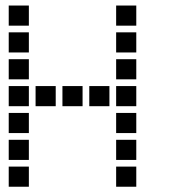

<svg xmlns="http://www.w3.org/2000/svg" viewBox="-20 -708 640 715"><path d="M13.5 -687.5Q12.5 -687.5 12.5 -687.5Q12.5 -687.5 12.5 -686.5V-613.5Q12.5 -612.5 12.5 -612.5Q12.5 -612.5 13.5 -612.5H86.5Q87.5 -612.5 87.5 -612.5Q87.5 -612.5 87.5 -613.5V-686.5Q87.5 -687.5 87.5 -687.5Q87.5 -687.5 86.5 -687.5ZM413.5 -687.5Q412.5 -687.5 412.5 -687.5Q412.5 -687.5 412.5 -686.5V-613.5Q412.5 -612.5 412.5 -612.5Q412.5 -612.5 413.5 -612.5H486.5Q487.5 -612.5 487.5 -612.5Q487.5 -612.5 487.5 -613.5V-686.5Q487.5 -687.5 487.5 -687.5Q487.5 -687.5 486.5 -687.5ZM13.5 -587.5Q12.5 -587.5 12.5 -587.5Q12.5 -587.5 12.5 -586.5V-513.5Q12.5 -512.5 12.5 -512.5Q12.5 -512.5 13.5 -512.5H86.5Q87.5 -512.5 87.5 -512.5Q87.5 -512.5 87.5 -513.5V-586.5Q87.5 -587.5 87.5 -587.5Q87.5 -587.5 86.5 -587.5ZM413.5 -587.5Q412.5 -587.5 412.5 -587.5Q412.5 -587.5 412.5 -586.5V-513.5Q412.5 -512.5 412.5 -512.5Q412.5 -512.5 413.5 -512.5H486.5Q487.5 -512.5 487.5 -512.5Q487.5 -512.5 487.5 -513.5V-586.5Q487.5 -587.5 487.5 -587.5Q487.5 -587.5 486.5 -587.5ZM13.5 -487.5Q12.5 -487.5 12.5 -487.5Q12.5 -487.5 12.5 -486.5V-413.5Q12.5 -412.5 12.5 -412.5Q12.5 -412.5 13.5 -412.5H86.5Q87.5 -412.5 87.5 -412.5Q87.5 -412.5 87.5 -413.5V-486.5Q87.5 -487.5 87.5 -487.5Q87.5 -487.5 86.5 -487.5ZM413.5 -487.5Q412.5 -487.5 412.5 -487.5Q412.5 -487.5 412.5 -486.5V-413.5Q412.5 -412.5 412.5 -412.5Q412.5 -412.5 413.5 -412.5H486.5Q487.5 -412.5 487.5 -412.5Q487.5 -412.5 487.5 -413.5V-486.5Q487.5 -487.5 487.5 -487.5Q487.5 -487.5 486.5 -487.5ZM13.5 -387.5Q12.5 -387.5 12.5 -387.5Q12.5 -387.5 12.5 -386.5V-313.5Q12.5 -312.5 12.5 -312.5Q12.5 -312.5 13.5 -312.5H86.5Q87.5 -312.5 87.5 -312.5Q87.5 -312.5 87.5 -313.5V-386.5Q87.5 -387.5 87.5 -387.5Q87.5 -387.5 86.5 -387.5ZM113.5 -387.5Q112.5 -387.5 112.5 -387.5Q112.5 -387.5 112.5 -386.5V-313.5Q112.5 -312.5 112.5 -312.5Q112.5 -312.5 113.5 -312.5H186.5Q187.5 -312.5 187.5 -312.5Q187.5 -312.5 187.5 -313.5V-386.5Q187.5 -387.5 187.5 -387.5Q187.5 -387.5 186.5 -387.5ZM213.5 -387.5Q212.5 -387.5 212.5 -387.5Q212.5 -387.5 212.5 -386.5V-313.5Q212.5 -312.5 212.5 -312.5Q212.5 -312.5 213.5 -312.5H286.5Q287.5 -312.5 287.5 -312.5Q287.5 -312.5 287.5 -313.5V-386.5Q287.5 -387.5 287.5 -387.5Q287.5 -387.5 286.5 -387.5ZM313.5 -387.5Q312.5 -387.5 312.5 -387.5Q312.5 -387.5 312.5 -386.5V-313.5Q312.5 -312.5 312.5 -312.5Q312.5 -312.5 313.5 -312.5H386.5Q387.5 -312.5 387.5 -312.5Q387.5 -312.5 387.5 -313.5V-386.5Q387.5 -387.5 387.5 -387.5Q387.5 -387.5 386.5 -387.5ZM413.5 -387.5Q412.5 -387.5 412.5 -387.5Q412.5 -387.5 412.5 -386.5V-313.5Q412.5 -312.5 412.5 -312.5Q412.5 -312.5 413.5 -312.5H486.5Q487.5 -312.5 487.5 -312.5Q487.5 -312.5 487.5 -313.5V-386.5Q487.5 -387.5 487.5 -387.5Q487.5 -387.5 486.5 -387.5ZM13.5 -287.5Q12.5 -287.5 12.5 -287.5Q12.5 -287.5 12.5 -286.5V-213.5Q12.5 -212.5 12.5 -212.5Q12.5 -212.5 13.5 -212.5H86.5Q87.5 -212.5 87.5 -212.5Q87.5 -212.5 87.5 -213.5V-286.5Q87.5 -287.5 87.5 -287.5Q87.5 -287.5 86.5 -287.5ZM413.5 -287.5Q412.5 -287.5 412.5 -287.5Q412.5 -287.5 412.5 -286.5V-213.5Q412.5 -212.5 412.5 -212.5Q412.5 -212.5 413.5 -212.5H486.5Q487.5 -212.5 487.5 -212.5Q487.5 -212.5 487.5 -213.5V-286.5Q487.5 -287.5 487.5 -287.5Q487.5 -287.5 486.5 -287.5ZM13.5 -187.5Q12.5 -187.5 12.5 -187.5Q12.5 -187.5 12.5 -186.5V-113.5Q12.5 -112.5 12.5 -112.5Q12.5 -112.5 13.5 -112.5H86.5Q87.5 -112.5 87.5 -112.5Q87.5 -112.5 87.5 -113.5V-186.5Q87.5 -187.5 87.5 -187.5Q87.5 -187.5 86.5 -187.5ZM413.5 -187.5Q412.5 -187.5 412.5 -187.5Q412.5 -187.5 412.5 -186.5V-113.5Q412.5 -112.5 412.5 -112.5Q412.5 -112.5 413.5 -112.5H486.5Q487.5 -112.5 487.5 -112.5Q487.5 -112.5 487.5 -113.5V-186.5Q487.5 -187.5 487.5 -187.5Q487.5 -187.5 486.5 -187.5ZM13.5 -87.5Q12.5 -87.5 12.5 -87.5Q12.5 -87.5 12.5 -86.5V-13.5Q12.5 -12.5 12.5 -12.5Q12.5 -12.5 13.5 -12.5H86.5Q87.5 -12.5 87.5 -12.5Q87.5 -12.5 87.5 -13.5V-86.5Q87.5 -87.5 87.5 -87.5Q87.5 -87.5 86.5 -87.5ZM413.5 -87.5Q412.5 -87.5 412.5 -87.5Q412.5 -87.5 412.5 -86.5V-13.5Q412.5 -12.5 412.5 -12.5Q412.5 -12.5 413.5 -12.5H486.5Q487.5 -12.5 487.5 -12.5Q487.5 -12.5 487.5 -13.5V-86.5Q487.5 -87.5 487.5 -87.5Q487.5 -87.5 486.5 -87.5Z"/></svg>

Font: Doto Black
Style: Regular
Weight: 900
Monospace: yes
Version: Version 1.000